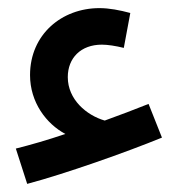

<svg xmlns="http://www.w3.org/2000/svg" viewBox="-20 -539 452 473"><path d="M47 -86C141 -111 291 -164 379 -200L346 -283C311 -269 274 -255 238 -242C193 -255 147 -294 147 -349C147 -396 179 -429 231 -429C245 -429 265 -426 285 -421L301 -507C275 -514 249 -519 225 -519C132 -519 54 -454 54 -354C54 -287 94 -234 141 -209C97 -194 55 -182 19 -173Z"/></svg>

Font: Noto Sans Arabic SemCond Med
Style: Regular
Weight: 500
Width: 4
Designer: Monotype Design Team, Nadine Chahine, Nizar Qandah and Khaled Hosny
Foundry: Monotype Imaging Inc.
Version: Version 2.012